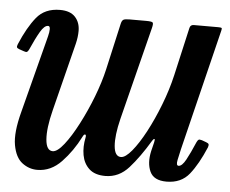

<svg xmlns="http://www.w3.org/2000/svg" viewBox="-52 -582 773 645"><g transform="rotate(5 334.5 -260.0)"><path d="M-6 -404.5Q18.5 -462.5 46.5 -497Q74.5 -531.5 125.5 -531.5Q160 -531.5 176.8 -513.2Q193.5 -495 193.5 -466.5Q193.5 -446 188 -423.5L130 -193Q114.5 -131.5 117.5 -94Q120.5 -56.5 142 -56.5Q157.5 -56.5 179.8 -84.8Q202 -113 225.2 -157.8Q248.5 -202.5 267.8 -252.5Q287 -302.5 297 -346.5L332 -501.5Q334.5 -513.5 339.8 -516.8Q345 -520 360 -520H416.5Q435.5 -520 438.8 -516.5Q442 -513 438 -497.5L359 -184Q345 -127 348 -92Q351 -57 372 -57Q387 -57 408.5 -83Q430 -109 452.8 -151.8Q475.5 -194.5 495.2 -245.5Q515 -296.5 526.5 -346.5L563.5 -509Q566 -520 577.5 -520H659.5Q669 -520 671 -518.5Q673 -517 671 -509.5L570.5 -100Q566.5 -83 562.5 -63.8Q558.5 -44.5 567.5 -44.5Q579 -44.5 591.8 -67.8Q604.5 -91 620.5 -128.5Q623.5 -135 626.5 -137.2Q629.5 -139.5 638 -137L653 -131.5Q660 -129 661.5 -125.8Q663 -122.5 660.5 -115Q636 -57 608.5 -22.5Q581 12 531.5 12Q488.5 12 475.5 -16.5Q462.5 -45 471.5 -85.5L479 -116Q481.5 -126.5 479 -127.2Q476.5 -128 472 -121Q437.5 -63.5 404.2 -26.2Q371 11 325 11Q289.5 11 270.5 -6.8Q251.5 -24.5 246.5 -52.5Q241.5 -80.5 248 -111.5Q250 -120.5 246 -121.8Q242 -123 237.5 -113.5Q212.5 -64 177 -26.8Q141.5 10.5 95.5 10.5Q67.5 10.5 44.5 -7Q21.5 -24.5 14 -66Q6.5 -107.5 25.5 -179L87.5 -419Q89 -425.5 92.8 -439.8Q96.5 -454 96.5 -464Q96.5 -474.5 90 -474.5Q77.5 -474.5 64 -451.5Q50.5 -428.5 33.5 -390Q30.5 -384 27.5 -381.8Q24.5 -379.5 16.5 -382.5L0.5 -388Q-6.5 -390.5 -7.8 -393.8Q-9 -397 -6 -404.5Z"/></g></svg>

Font: Besley* Condensed Medium
Style: Italic
Weight: 500
Width: 3
Italic angle: -13°
Designer: Owen Earl
Foundry: indestructible type*
Version: Version 3.000; ttfautohint (v1.8.3)